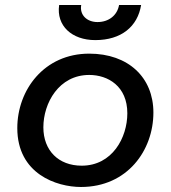

<svg xmlns="http://www.w3.org/2000/svg" viewBox="-20 -740 681 766"><path d="M303 6C488 6 592 -140 592 -291C592 -431 492 -526 336 -526C156 -526 49 -381 49 -229C49 -46 206 6 303 6ZM306 -79C213 -79 153 -140 153 -232C153 -329 215 -441 336 -441C411 -441 488 -396 488 -288C488 -191 428 -79 306 -79ZM360 -580C464 -580 529 -634 543 -720H455C448 -679 414 -652 369 -652C327 -652 297 -680 304 -720H216C204 -637 267 -580 360 -580Z"/></svg>

Font: Fixel Display 20240404 Medium
Style: Italic
Weight: 500
Italic angle: -10°
Designer: AlfaBravo + MacPaw
Foundry: Kyrylo Tkachov, Marchela Mozhyna, Serhii Makarenko, Maria Weinstein, Zakhar Kryvoshyya
Version: Version 1.211;Glyphs 3.2 (3225)